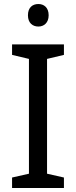

<svg xmlns="http://www.w3.org/2000/svg" viewBox="-20 -935 379 955"><path d="M171 -915C142 -915 119 -898 119 -859C119 -821 142 -803 171 -803C198 -803 222 -821 222 -859C222 -898 198 -915 171 -915ZM298 0V-52L214 -71V-642L298 -662V-714H40V-662L124 -642V-71L40 -52V0Z"/></svg>

Font: Noto Sans Bhaiksuki
Style: Regular
Weight: 400
Designer: Monotype Design Team
Foundry: Monotype Imaging Inc.
Version: Version 2.002